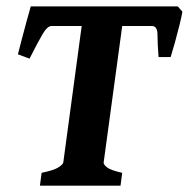

<svg xmlns="http://www.w3.org/2000/svg" viewBox="-20 -586 596 606"><path d="M555.7 -549.3Q553.2 -533.7 546.6 -507.3Q540 -481 532.5 -453.4Q524.9 -425.8 518.6 -405.8H480.5Q477.1 -447.3 477.1 -475.6Q477.1 -503.9 459.5 -503.9H346.7L369.1 -565.9H541ZM249.5 -503.9H142.6Q129.4 -503.9 114.5 -478.5Q99.6 -453.1 73.2 -400.9L36.6 -414.6Q41 -432.6 48.8 -462.2Q56.6 -491.7 64.5 -520.8Q72.3 -549.8 77.1 -565.9H253.9ZM365.7 -40.5 360.4 0H106L111.3 -40.5Q150.9 -48.8 164.6 -57.9Q178.2 -66.9 179.7 -72.8L238.3 -507.3Q239.3 -512.7 229.2 -517.3Q219.2 -522 190.4 -524.9L195.8 -565.9H433.6L428.2 -524.9Q368.2 -519 366.2 -507.3L307.1 -72.8Q306.6 -66.9 317.6 -57.9Q328.6 -48.8 365.7 -40.5Z"/></svg>

Font: Dai Banna SIL
Style: Bold Italic
Weight: 700
Italic angle: -11°
Designer: Victor Gaultney
Foundry: SIL International
Version: Version 4.000